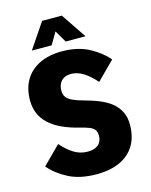

<svg xmlns="http://www.w3.org/2000/svg" viewBox="-136 -1006 872 1112"><g transform="rotate(-15 300.0 -450.0)"><path d="M132 -207Q169 -165 206 -142.5Q243 -120 287 -120Q315 -120 334 -128.5Q353 -137 363 -153.5Q373 -170 373 -193Q373 -215 363.5 -228Q354 -241 333.5 -249.5Q313 -258 279 -266Q219 -281 174 -302Q129 -323 99 -351.5Q69 -380 54.5 -415Q40 -450 40 -493Q40 -563 70 -614Q100 -665 156.5 -692.5Q213 -720 291 -720Q386 -720 454 -683.5Q522 -647 561 -599L455 -493Q418 -535 382 -557.5Q346 -580 309 -580Q283 -580 265.5 -570Q248 -560 239 -542Q230 -524 230 -501Q230 -477 241 -461.5Q252 -446 279.5 -433.5Q307 -421 356 -408Q410 -393 449 -374.5Q488 -356 513 -331.5Q538 -307 550.5 -277Q563 -247 563 -209Q563 -135 532 -84Q501 -33 443 -6.5Q385 20 304 20Q203 20 134 -16.5Q65 -53 26 -101ZM227 -920H345L447 -769H328L286 -841L244 -769H125Z"/></g></svg>

Font: Moderustic ExtraBold
Style: Regular
Weight: 800
Designer: Tural Alisoy
Foundry: TAFT Foundry
Version: Version 2.120